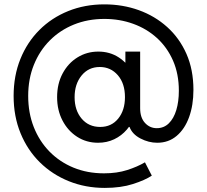

<svg xmlns="http://www.w3.org/2000/svg" viewBox="-20 -748 972 901"><path d="M471.7 133.8Q381.3 133.8 303.5 102.5Q225.6 71.3 167.2 13.9Q108.9 -43.5 76.4 -122.8Q43.9 -202.1 43.9 -297.9Q43.9 -392.6 75.7 -471.2Q107.4 -549.8 164.8 -607.2Q222.2 -664.6 300 -696Q377.9 -727.5 469.7 -727.5Q555.7 -727.5 631.1 -700.4Q706.5 -673.3 764.4 -621.3Q822.3 -569.3 855 -495.1Q887.7 -420.9 887.7 -326.2Q887.7 -254.4 867.4 -198.5Q847.2 -142.6 809.1 -110.4Q771 -78.1 717.8 -78.1Q677.7 -78.1 639.2 -98.1Q600.6 -118.2 587.9 -152.3H557.6L568.4 -196.3V-414.1L553.7 -454.1H568.4V-505.9H637.7V-240.2Q637.7 -195.8 660.4 -171.1Q683.1 -146.5 715.8 -146.5Q749 -146.5 772.2 -169.2Q795.4 -191.9 807.4 -231.7Q819.3 -271.5 819.3 -322.3Q819.3 -400.9 792 -463.4Q764.6 -525.9 716.6 -569.6Q668.5 -613.3 605.2 -636.2Q542 -659.2 469.7 -659.2Q392.1 -659.2 326.9 -632.8Q261.7 -606.4 213.6 -558.1Q165.5 -509.8 138.9 -443.6Q112.3 -377.4 112.3 -297.9Q112.3 -218.3 138.4 -151.9Q164.6 -85.4 212.4 -36.6Q260.3 12.2 325.2 38.8Q390.1 65.4 467.8 65.4Q528.8 65.4 576.7 50Q624.5 34.7 660.2 13.7L692.4 76.2Q661.1 97.2 604.2 115.5Q547.4 133.8 471.7 133.8ZM440.4 -78.1Q385.3 -78.1 341.8 -106.2Q298.3 -134.3 273.2 -182.6Q248 -231 248 -292Q248 -355 273.9 -403.3Q299.8 -451.7 343.8 -478.8Q387.7 -505.9 441.4 -505.9Q495.6 -505.9 537.8 -478.3Q580.1 -450.7 604 -402.8Q627.9 -355 627.9 -293.9Q627.9 -248 614.3 -208.7Q600.6 -169.4 575.4 -140.1Q550.3 -110.8 515.9 -94.5Q481.4 -78.1 440.4 -78.1ZM450.2 -152.3Q502.9 -152.3 534.7 -191.4Q566.4 -230.5 566.4 -292Q566.4 -356.4 533 -395Q499.5 -433.6 448.2 -433.6Q395.5 -433.6 362.8 -393.6Q330.1 -353.5 330.1 -292Q330.1 -230.5 363 -191.4Q396 -152.3 450.2 -152.3Z"/></svg>

Font: Reddit Sans
Style: Regular
Weight: 400
Designer: Stephen Hutchings
Foundry: Reddit
Version: Version 1.014